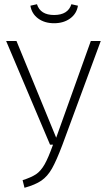

<svg xmlns="http://www.w3.org/2000/svg" viewBox="-20 -878 500 909"><path d="M275 -191Q247 -117 226 -80Q205 -43 176 -23Q147 -3 96 11L87 -25Q128 -38 150.5 -53Q173 -68 191 -99.5Q209 -131 231 -193H217L9 -684H58L246 -226L410 -684H457ZM124 -851 155 -858Q171 -807 236 -807Q302 -807 318 -858L349 -851Q343 -813 312 -790.5Q281 -768 236 -768Q191 -768 160.5 -790.5Q130 -813 124 -851Z"/></svg>

Font: Fira Sans Condensed ExtraLight
Style: Regular
Weight: 275
Width: 3
Designer: Carrois Corporate & Edenspiekermann AG
Foundry: Carrois Corporate GbR & Edenspiekermann AG
Version: Version 4.203